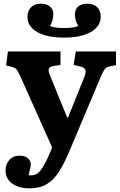

<svg xmlns="http://www.w3.org/2000/svg" viewBox="-20 -791 652 1041"><path d="M139 230Q82 230 46 204Q10 178 10 133Q10 100 30.5 76.5Q51 53 86 53Q116 53 131 66.5Q146 80 147 98Q147 107 143.5 123Q140 139 135 159Q174 164 197 136.5Q220 109 246 49L263 9L89 -380Q78 -403 71 -413Q64 -423 46 -428L13 -436L23 -512H308V-439L270 -433Q250 -430 245 -418.5Q240 -407 252 -380L344 -154H349L437 -373Q447 -397 443 -411Q439 -425 417 -430L379 -439L391 -512H609V-438L574 -431Q556 -427 548 -416Q540 -405 526 -374L357 27Q328 96 299 141Q270 186 232.5 208Q195 230 139 230ZM328 -587Q236 -587 182.5 -617Q129 -647 129 -700Q129 -733 149 -752Q169 -771 198 -771Q234 -771 251.5 -755Q269 -739 269 -715Q269 -679 251 -650Q275 -639 327 -639Q349 -639 370.5 -641.5Q392 -644 405 -650Q386 -679 386 -715Q386 -739 403.5 -755Q421 -771 454 -771Q488 -771 507 -752Q526 -733 526 -700Q526 -648 472 -617.5Q418 -587 328 -587Z"/></svg>

Font: Literata 12pt
Style: Bold
Weight: 700
Designer: Latin by Veronika Burian and Jose Scaglione. Greek by Irene Vlachou. Cyrillic by Vera Evstafieva.
Foundry: TypeTogether
Version: Version 3.002